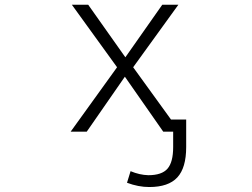

<svg xmlns="http://www.w3.org/2000/svg" viewBox="-20 -542 1040 792"><path d="M495.1 -225.6 337.9 1H271.5L462.9 -264.6L276.4 -522.5H343.8L497.1 -305.7L649.4 -522.5H715.8L529.3 -264.6L685.5 -48.8H748V64.5Q748 150.4 711.4 189.9Q674.8 229.5 595.7 229.5Q550.8 229.5 503.9 211.9L518.6 164.1Q555.7 179.7 591.8 180.7Q647.5 180.7 670.9 153.8Q694.3 127 694.3 64.5V1H661.1H653.3Z"/></svg>

Font: Gen Shin Gothic Monospace Light
Style: Regular
Weight: 300
Designer: [Source Han Sans]
Ryoko NISHIZUKA  (kana & ideographs); Paul D. Hunt (Latin, Greek & Cyrillic); Wenlong ZHANG  (bopomofo
Version: Version 1.002.20150607